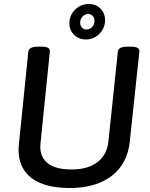

<svg xmlns="http://www.w3.org/2000/svg" viewBox="-20 -936 752 963"><path d="M73 -186Q73 -195 75 -215L122 -677Q125 -702 172 -702H187Q211 -702 221 -696Q231 -690 230 -677L183 -216Q182 -210 182 -200Q182 -146 221 -116Q260 -86 339 -86Q421 -86 469 -123Q517 -160 524 -228L571 -677Q573 -702 620 -702H636Q660 -702 670 -695.5Q680 -689 679 -677L631 -227Q620 -116 541 -54.5Q462 7 329 7Q205 7 139 -42.5Q73 -92 73 -186ZM328 -819Q328 -859 356.5 -887.5Q385 -916 426 -916Q461 -916 484 -893Q507 -870 507 -835Q507 -795 478.5 -766.5Q450 -738 410 -738Q375 -738 351.5 -761.5Q328 -785 328 -819ZM454 -831Q454 -846 445 -856Q436 -866 422 -866Q406 -866 394 -853Q382 -840 382 -822Q382 -808 391 -798Q400 -788 413 -788Q430 -788 442 -800.5Q454 -813 454 -831Z"/></svg>

Font: Asap-MediumItalic
Style: Italic
Weight: 500
Italic angle: -6°
Designer: Pablo Cosgaya
Foundry: Omnibus-Type
Version: Version 2.000; ttfautohint (v1.8)